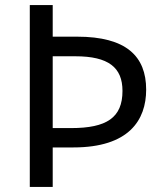

<svg xmlns="http://www.w3.org/2000/svg" viewBox="-20 -734 645 754"><path d="M554 -382C554 -513 476 -590 283 -590H187V-714H97V0H187V-155H268C486 -155 554 -262 554 -382ZM259 -231H187V-513H276C406 -513 461 -469 461 -377C461 -272 399 -231 259 -231Z"/></svg>

Font: Noto Sans Buginese
Style: Regular
Weight: 400
Designer: Monotype Design Team
Foundry: Monotype Imaging Inc.
Version: Version 2.002